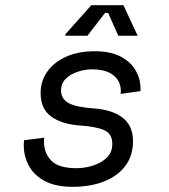

<svg xmlns="http://www.w3.org/2000/svg" viewBox="-20 -708 652 742"><path d="M261 14Q194 14 152 -9Q110 -32 91 -68.5Q72 -105 72 -145Q72 -150 72 -155.5Q72 -161 73 -166L151 -176Q150 -169 150 -166.5Q150 -164 150 -160Q150 -117 178 -87.5Q206 -58 276 -58Q307 -58 339 -68Q371 -78 392.5 -98.5Q414 -119 414 -152Q414 -191 382.5 -205Q351 -219 289 -223Q219 -228 178 -257.5Q137 -287 137 -348Q137 -395 163 -431.5Q189 -468 236 -489Q283 -510 346 -510Q408 -510 447 -489Q486 -468 504.5 -435.5Q523 -403 523 -367V-356L446 -345Q446 -345 446.5 -349Q447 -353 447 -356Q447 -394 418.5 -417Q390 -440 336 -440Q309 -440 281 -431Q253 -422 234.5 -404Q216 -386 216 -358Q216 -326 244.5 -310Q273 -294 343 -289Q414 -284 454 -253Q494 -222 494 -162Q494 -106 464 -66.5Q434 -27 381.5 -6.5Q329 14 261 14ZM233 -570V-576L333 -688H457L512 -570H437L398 -658H386L318 -570Z"/></svg>

Font: Space Mono
Style: Italic
Weight: 400
Italic angle: -12°
Monospace: yes
Designer: Colophon Foundry + Benjamin Critton
Foundry: Colophon Foundry & Benjamin Critton
Version: Version 1.003; ttfautohint (v1.8.4.7-5d5b)